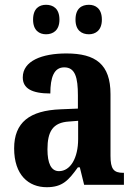

<svg xmlns="http://www.w3.org/2000/svg" viewBox="-20 -771 565 801"><path d="M351 -628C378 -628 405 -644 405 -689C405 -736 378 -751 351 -751C321 -751 295 -736 295 -689C295 -644 321 -628 351 -628ZM172 -628C201 -628 228 -644 228 -689C228 -736 201 -751 172 -751C144 -751 118 -736 118 -689C118 -644 144 -628 172 -628ZM175 10C241 10 266 -19 305 -73H313L331 0H497V-50H494C454 -50 441 -66 441 -121V-378C441 -503 379 -548 257 -548C155 -548 75 -517 75 -448C75 -402 113 -381 190 -381C190 -448 205 -490 248 -490C294 -490 305 -447 305 -373V-318L233 -315C103 -310 39 -260 39 -152C39 -41 99 10 175 10ZM226 -57C193 -57 178 -90 178 -148C178 -222 200 -260 268 -264L306 -267V-191C306 -112 274 -57 226 -57Z"/></svg>

Font: Noto Serif Tamil Condensed
Style: Bold Italic
Weight: 700
Width: 3
Italic angle: -12°
Designer: Indian Type Foundry, Tom Grace, and the Monotype Design Team
Foundry: Monotype Imaging Inc.
Version: Version 2.003